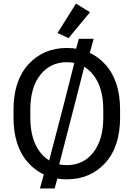

<svg xmlns="http://www.w3.org/2000/svg" viewBox="-20 -996 753 1082"><path d="M56.2 -333V-377.9Q56.2 -542 140.4 -633.8Q224.6 -725.6 356.4 -725.6Q488.3 -725.6 572.5 -633.8Q656.7 -542 656.7 -377.9V-333Q656.7 -168.9 572.5 -77.1Q488.3 14.6 356.4 14.6Q224.6 14.6 140.4 -77.1Q56.2 -168.9 56.2 -333ZM150.9 -333Q150.9 -208 207.3 -136.7Q263.7 -65.4 356.4 -65.4Q449.2 -65.4 505.6 -136.7Q562 -208 562 -333V-377.9Q562 -502.9 505.6 -574.2Q449.2 -645.5 356.4 -645.5Q263.7 -645.5 207.3 -574.2Q150.9 -502.9 150.9 -377.9ZM205.1 65.9 231.4 -29.3 240.2 -26.9 340.8 -412.6 393.6 -379.4 299.3 -13.7 309.1 -11.7 288.1 65.9ZM424.3 -777.3H507.8L481.9 -682.6L471.7 -684.6L393.6 -379.4L340.8 -412.6L413.1 -697.8L403.3 -700.2ZM304.2 -810.1 408.2 -975.6 487.3 -927.2 366.2 -781.2Z"/></svg>

Font: RobotoFlex
Style: Regular
Weight: 400
Designer: Berlow after Robertson
Foundry: Google
Version: Version 2.136